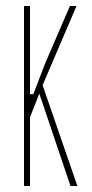

<svg xmlns="http://www.w3.org/2000/svg" viewBox="-20 -620 308 640"><path d="M60 0V-600H80V-427V-306H91L131 -410L213 -600H235L122 -336L238 0H215L111 -308L80 -229V0Z"/></svg>

Font: Big Shoulders Display Thin Thin
Style: Regular
Weight: 250
Version: Version 2.002